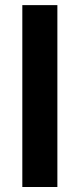

<svg xmlns="http://www.w3.org/2000/svg" viewBox="-20 -748 319 768"><path d="M209.5 -727.5V0H69.3V-727.5Z"/></svg>

Font: Inter Cardless
Style: Bold
Weight: 700
Designer: Rasmus Andersson
Foundry: rsms
Version: Version 4.001;git-9221beed3